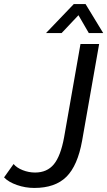

<svg xmlns="http://www.w3.org/2000/svg" viewBox="-50 -917 529 947"><path d="M-30 -42 17 -108Q33 -89 62.5 -77.5Q92 -66 123 -66Q182 -66 215.5 -106.5Q249 -147 266 -239L347 -700H439L355 -223Q333 -100 277.5 -45Q222 10 119 10Q75 10 33.5 -4.5Q-8 -19 -30 -42ZM314 -897H372L459 -754H388L337 -842L254 -754H177Z"/></svg>

Font: Sarabun
Style: Italic
Weight: 400
Italic angle: -10°
Designer: Suppakit Chalermlarp | Katatrad Co.,Ltd.
Foundry: Cadson Demak Co.,Ltd.
Version: Version 1.000; ttfautohint (v1.6)